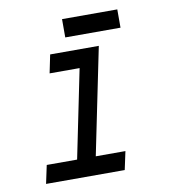

<svg xmlns="http://www.w3.org/2000/svg" viewBox="-74 -693 673 757"><g transform="rotate(-10 262.5 -314.5)"><path d="M224.6 -555.7V-628.9H445.8V-555.7ZM364.7 0H49.8L65.4 -73.2H187L259.3 -426.8H139.2L154.3 -500H349.1L261.7 -73.2H380.4Z"/></g></svg>

Font: Anka/Coder Condensed
Style: Italic
Weight: 400
Width: 4
Italic angle: -12°
Monospace: yes
Version: Version 001.100